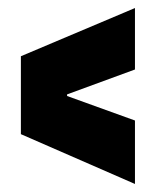

<svg xmlns="http://www.w3.org/2000/svg" viewBox="-20 -566 388 478"><path d="M316 -108 32 -232V-426L316 -546V-393L147 -331V-327L316 -266Z"/></svg>

Font: Bricolage Grotesque 96pt ExtraBold Condensed
Style: Regular
Weight: 800
Width: 3
Version: Version 1.001;gftools[0.9.33.dev8+g029e19f]